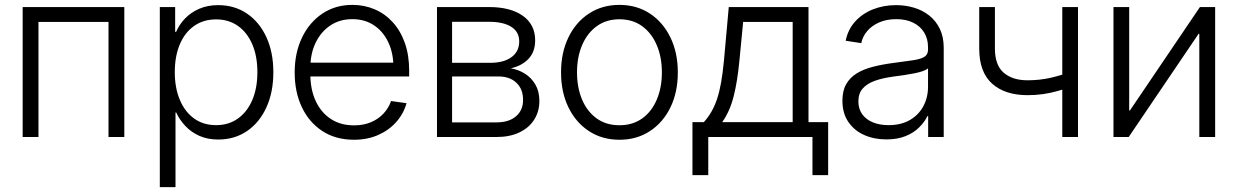

<svg xmlns="http://www.w3.org/2000/svg" viewBox="-20 -558 5041 782"><path d="M486.3 -529.3V0H421.9V-468.8H136.7V0H72.3V-529.3Z M630.9 204.1V-529.3H693.4V-428.2H697.3Q710 -458 733.6 -482.7Q757.3 -507.3 791.3 -522.2Q825.2 -537.1 868.7 -537.1Q935.1 -537.1 985.6 -502.9Q1036.1 -468.8 1064.7 -407.2Q1093.3 -345.7 1093.3 -263.7Q1093.3 -182.1 1064.9 -120.4Q1036.6 -58.6 986.1 -24.2Q935.5 10.3 868.7 10.3Q825.7 10.3 792.2 -4.6Q758.8 -19.5 735.1 -44.7Q711.4 -69.8 697.8 -99.6H694.8V204.1ZM860.4 -48.3Q911.1 -48.3 949 -75.2Q986.8 -102.1 1007.6 -150.6Q1028.3 -199.2 1028.3 -264.2Q1028.3 -329.1 1007.6 -377.4Q986.8 -425.8 949.2 -452.4Q911.6 -479 860.4 -479Q808.1 -479 770.3 -452.1Q732.4 -425.3 712.2 -377Q691.9 -328.6 691.9 -264.2Q691.9 -200.2 712.4 -151.4Q732.9 -102.5 770.5 -75.4Q808.1 -48.3 860.4 -48.3Z M1421.9 11.2Q1347.2 11.2 1293 -24.2Q1238.8 -59.6 1209.5 -121.3Q1180.2 -183.1 1180.2 -262.7Q1180.2 -342.8 1210 -404.8Q1239.7 -466.8 1292.7 -502.4Q1345.7 -538.1 1415 -538.1Q1463.9 -538.1 1506.1 -520Q1548.3 -502 1579.8 -467.3Q1611.3 -432.6 1628.9 -383.1Q1646.5 -333.5 1646.5 -270V-246.6H1217.8V-302.7H1610.8L1582.5 -283.2Q1582.5 -340.8 1561.8 -385.3Q1541 -429.7 1503.4 -454.8Q1465.8 -480 1415 -480Q1363.8 -480 1325.4 -454.3Q1287.1 -428.7 1265.6 -384Q1244.1 -339.4 1244.1 -282.7V-254.9Q1244.1 -193.4 1265.9 -146.5Q1287.6 -99.6 1327.4 -73.5Q1367.2 -47.4 1421.9 -47.4Q1460.4 -47.4 1491 -60.3Q1521.5 -73.2 1542.2 -95.7Q1563 -118.2 1572.8 -146.5L1635.7 -137.7Q1624 -95.2 1594.2 -61.5Q1564.5 -27.8 1520.5 -8.3Q1476.6 11.2 1421.9 11.2Z M1759.8 0V-529.3H1971.7Q2059.1 -529.3 2109.4 -493.7Q2159.7 -458 2159.7 -393.6Q2159.7 -347.2 2132.8 -318.6Q2106 -290 2060.5 -279.8Q2091.8 -274.4 2118.2 -257.8Q2144.5 -241.2 2160.6 -213.6Q2176.8 -186 2176.8 -147Q2176.8 -103.5 2155.5 -70.3Q2134.3 -37.1 2095.2 -18.6Q2056.2 0 2002.9 0ZM1821.3 -59.6H2002.9Q2052.7 -59.6 2081.5 -84.2Q2110.4 -108.9 2110.4 -150.9Q2110.4 -195.3 2083.3 -220.9Q2056.2 -246.6 2010.3 -246.6H1821.3ZM1821.3 -302.2H1977.1Q2031.7 -302.2 2063.2 -325.2Q2094.7 -348.1 2094.7 -389.6Q2094.7 -428.2 2062.5 -448.7Q2030.3 -469.2 1971.7 -469.2H1821.3Z M2502.9 11.2Q2432.6 11.2 2378.9 -23.9Q2325.2 -59.1 2295.2 -120.8Q2265.1 -182.6 2265.1 -263.2Q2265.1 -343.8 2295.2 -405.8Q2325.2 -467.8 2378.9 -502.9Q2432.6 -538.1 2502.9 -538.1Q2573.2 -538.1 2626.7 -502.9Q2680.2 -467.8 2710.4 -405.8Q2740.7 -343.8 2740.7 -263.2Q2740.7 -182.6 2710.7 -120.8Q2680.7 -59.1 2627 -23.9Q2573.2 11.2 2502.9 11.2ZM2502.9 -47.9Q2557.1 -47.9 2595.7 -75.7Q2634.3 -103.5 2655 -152.3Q2675.8 -201.2 2675.8 -263.2Q2675.8 -325.2 2655 -374Q2634.3 -422.9 2595.7 -451.2Q2557.1 -479.5 2502.9 -479.5Q2449.2 -479.5 2410.4 -451.2Q2371.6 -422.9 2350.8 -374Q2330.1 -325.2 2330.1 -263.2Q2330.1 -201.2 2350.8 -152.3Q2371.6 -103.5 2410.2 -75.7Q2448.7 -47.9 2502.9 -47.9Z M2800.3 155.3V-60.5H2846.7Q2864.3 -80.1 2877.4 -102.8Q2890.6 -125.5 2900.4 -154.5Q2910.2 -183.6 2917 -222.2Q2923.8 -260.7 2928.7 -312.5L2948.2 -529.3H3272.9V-60.5H3353V155.3H3289.1V0H2864.7V155.3ZM2921.4 -60.5H3208.5V-468.8H3006.8L2991.7 -312.5Q2983.9 -228.5 2968.3 -166.3Q2952.6 -104 2921.4 -60.5Z M3589.8 9.8Q3540.5 9.8 3500 -8.1Q3459.5 -25.9 3435.3 -61.3Q3411.1 -96.7 3411.1 -147.9Q3411.1 -188.5 3426.5 -215.3Q3441.9 -242.2 3469.7 -259.3Q3497.6 -276.4 3535.9 -286.1Q3574.2 -295.9 3620.1 -301.8Q3667 -308.1 3698 -312.5Q3729 -316.9 3744.4 -326.2Q3759.8 -335.4 3759.8 -356V-365.7Q3759.8 -399.9 3744.1 -425.5Q3728.5 -451.2 3699.5 -465.6Q3670.4 -480 3630.4 -480Q3591.3 -480 3561 -466.8Q3530.8 -453.6 3512 -431.4Q3493.2 -409.2 3487.8 -382.3L3424.3 -392.1Q3433.6 -437.5 3462.6 -470Q3491.7 -502.4 3535.2 -519.8Q3578.6 -537.1 3629.4 -537.1Q3668 -537.1 3702.9 -526.6Q3737.8 -516.1 3764.9 -494.6Q3792 -473.1 3807.9 -440.4Q3823.7 -407.7 3823.7 -363.3V0H3760.3V-85H3757.3Q3745.6 -61 3723.6 -39.1Q3701.7 -17.1 3668.5 -3.7Q3635.3 9.8 3589.8 9.8ZM3598.6 -48.3Q3649.4 -48.3 3685.3 -68.8Q3721.2 -89.4 3740.5 -125Q3759.8 -160.6 3759.8 -205.1V-279.8Q3752.9 -273.4 3738.3 -268.3Q3723.6 -263.2 3703.9 -259.3Q3684.1 -255.4 3661.9 -252Q3639.6 -248.5 3618.7 -246.1Q3574.2 -240.2 3542.2 -228.5Q3510.3 -216.8 3493.2 -196.8Q3476.1 -176.8 3476.1 -145Q3476.1 -114.3 3491.9 -92.5Q3507.8 -70.8 3535.4 -59.6Q3563 -48.3 3598.6 -48.3Z M4165.5 -170.4Q4073.2 -170.4 4020.8 -217.3Q3968.3 -264.2 3968.3 -360.4V-529.3H4032.2V-360.4Q4032.2 -292.5 4068.1 -261.7Q4104 -231 4164.6 -231Q4214.4 -231 4258.3 -241Q4302.2 -251 4347.2 -267.6V-206.1Q4314.9 -194.8 4285.9 -186.8Q4256.8 -178.7 4227.5 -174.6Q4198.2 -170.4 4165.5 -170.4ZM4306.6 0V-529.3H4370.6V0Z M4929.2 0H4864.7V-420.4H4861.8L4577.1 0H4515.1V-529.3H4579.1V-107.9H4582L4867.2 -529.3H4929.2Z"/></svg>

Font: Inter 24pt Light
Style: Regular
Weight: 300
Designer: Rasmus Andersson
Foundry: rsms
Version: Version 4.001;git-66647c0bb